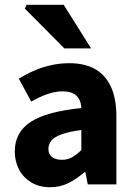

<svg xmlns="http://www.w3.org/2000/svg" viewBox="-20 -773 567 805"><path d="M190 12Q145 12 111.5 -8Q78 -28 60 -62Q42 -96 42 -138Q42 -218 108 -261.5Q174 -305 321 -320Q320 -342 311.5 -357.5Q303 -373 286 -381.5Q269 -390 243 -390Q212 -390 180 -379Q148 -368 111 -347L59 -443Q91 -463 125 -477.5Q159 -492 195.5 -500Q232 -508 271 -508Q335 -508 378.5 -483.5Q422 -459 445 -409.5Q468 -360 468 -283V0H348L338 -51H334Q302 -23 267 -5.5Q232 12 190 12ZM239 -103Q264 -103 283 -114Q302 -125 321 -144V-228Q269 -221 238.5 -210Q208 -199 195.5 -183.5Q183 -168 183 -149Q183 -126 198.5 -114.5Q214 -103 239 -103ZM250 -570 84 -737 92 -753H247L362 -570Z"/></svg>

Font: Source Sans 3 ExtraLight
Style: Bold
Weight: 700
Version: Version 3.052;hotconv 1.1.0;makeotfexe 2.6.0